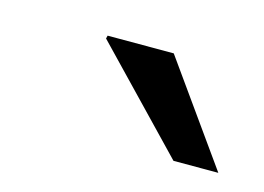

<svg xmlns="http://www.w3.org/2000/svg" viewBox="-37 -779 336 244"><g transform="rotate(15 131.0 -657.0)"><path d="M203 -591 80 -719 81 -723H168L262 -591Z"/></g></svg>

Font: Archivo Expanded ExtraLight
Style: Italic
Weight: 250
Width: 7
Italic angle: -10°
Designer: Hector Gatti
Foundry: Omnibus-Type
Version: Version 2.001